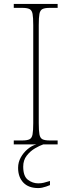

<svg xmlns="http://www.w3.org/2000/svg" viewBox="-20 -734 365 976"><path d="M50 0V-20H93Q118 -20 130 -26Q142 -32 145.5 -51Q149 -70 149 -108V-606Q149 -645 145.5 -663.5Q142 -682 130 -688Q118 -694 93 -694H50V-714H273V-694H233Q208 -694 196 -688Q184 -682 180.5 -663.5Q177 -645 177 -606V-108Q177 -70 180.5 -51Q184 -32 196 -26Q208 -20 233 -20H273V0ZM174 222Q125 222 98.5 194Q72 166 72 119Q72 91 85.5 66.5Q99 42 120.5 24Q142 6 165 0H200Q182 6 158 20Q134 34 116 57Q98 80 98 113Q98 162 122 180Q146 198 174 198Q190 198 202 195Q214 192 234 186V207Q224 211 214 214.5Q204 218 194 220Q184 222 174 222Z"/></svg>

Font: Noto Serif Khmer Thin
Style: Regular
Weight: 250
Version: Version 2.003